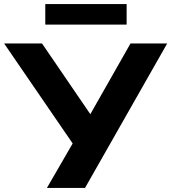

<svg xmlns="http://www.w3.org/2000/svg" viewBox="-40 -917 836 937"><path d="M189 0 328 -240 331 -193 -20 -705H165L415 -339H389L597 -705H776L375 0ZM181 -797V-897H578V-797Z"/></svg>

Font: Nunito Sans 10pt SemiExpanded ExtraBold
Style: Regular
Weight: 800
Width: 6
Designer: Vernon Adams
Foundry: Vernon Adams
Version: Version 3.101;gftools[0.9.27]